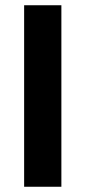

<svg xmlns="http://www.w3.org/2000/svg" viewBox="-20 -712 326 732"><path d="M72 0H214V-692H72Z"/></svg>

Font: Ronzino
Style: Bold
Weight: 700
Designer: Nunzio Mazzaferro
Foundry: Collletttivo
Version: Version 1.000;Glyphs 3.3 (3337)